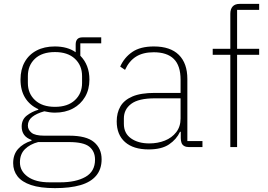

<svg xmlns="http://www.w3.org/2000/svg" viewBox="-20 -760 1383 992"><path d="M505 63Q505 114 477 147.5Q449 181 395.5 196.5Q342 212 264 212Q188 212 140.5 196Q93 180 70.5 151Q48 122 48 83Q48 38 73.5 9.5Q99 -19 143 -33V-37Q117 -46 104.5 -63.5Q92 -81 92 -106Q92 -142 118 -162.5Q144 -183 178 -193V-196Q134 -216 110 -254.5Q86 -293 86 -349Q86 -401 107.5 -439.5Q129 -478 169 -499Q209 -520 263 -520Q296 -520 323 -512.5Q350 -505 371 -490V-530Q371 -548 379.5 -557.5Q388 -567 406 -567H503V-536H395V-472Q418 -449 430 -418Q442 -387 442 -349Q442 -298 419.5 -259.5Q397 -221 357 -199.5Q317 -178 264 -178Q249 -178 236 -180Q223 -182 209 -185Q169 -174 146.5 -156Q124 -138 124 -111Q124 -90 142.5 -74.5Q161 -59 209 -59H338Q426 -59 465.5 -26Q505 7 505 63ZM471 65Q471 22 441.5 -2Q412 -26 336 -26H177Q135 -15 109 10.5Q83 36 83 79Q83 124 123.5 153Q164 182 236 182H291Q372 182 421.5 154Q471 126 471 65ZM264 -208Q330 -208 367 -242.5Q404 -277 404 -331V-367Q404 -422 367 -456.5Q330 -491 264 -491Q197 -491 160.5 -456.5Q124 -422 124 -367V-331Q124 -277 161 -242.5Q198 -208 264 -208Z M1026 0H957Q942 0 932 -5.5Q922 -11 918 -21.5Q914 -32 914 -47V-93L929 -79H910Q892 -40 853.5 -14Q815 12 748 12Q669 12 626 -26Q583 -64 583 -133Q583 -177 602 -210Q621 -243 664 -261.5Q707 -280 780 -280H913V-348Q913 -421 878 -455.5Q843 -490 774 -490Q719 -490 683 -467.5Q647 -445 626 -399L601 -416Q622 -463 663.5 -491.5Q705 -520 775 -520Q860 -520 904 -476.5Q948 -433 948 -352V-31H1026ZM913 -252H780Q696 -252 658 -223.5Q620 -195 620 -148V-120Q620 -71 657 -45Q694 -19 751 -19Q795 -19 831.5 -33.5Q868 -48 890.5 -77Q913 -106 913 -148Z M1170 0V-477H1079V-508H1170V-689Q1170 -713 1182 -726.5Q1194 -740 1219 -740H1319V-709H1205V-508H1319V-477H1205V0Z"/></svg>

Font: IBM Plex Sans ExtraLight
Style: Regular
Weight: 250
Designer: Mike Abbink, Paul van der Laan, Pieter van Rosmalen
Foundry: Bold Monday
Version: Version 3.201